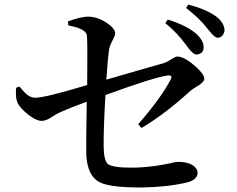

<svg xmlns="http://www.w3.org/2000/svg" viewBox="-20 -825 1040 842"><path d="M705.1 -723.6 715.8 -739.3Q799.8 -712.9 841.8 -675.8Q873 -646.5 873 -618.2Q873 -592.8 849.6 -586.9Q845.7 -585.9 841.8 -585.9Q826.2 -585.9 801.8 -620.1Q798.8 -624 795.9 -627.9Q757.8 -680.7 705.1 -723.6ZM279.3 -713.9 278.3 -731.4Q335 -752 366.2 -752Q412.1 -752 458 -717.8Q484.4 -696.3 485.4 -680.7Q485.4 -668 469.7 -640.6Q460.9 -623 458 -607.4Q453.1 -573.2 446.3 -475.6Q606.4 -522.5 697.3 -547.9Q710.9 -551.8 738.3 -569.3Q750 -577.1 757.8 -577.1Q788.1 -577.1 837.9 -533.2Q875 -500 876 -480.5Q876 -464.8 845.7 -447.3Q823.2 -433.6 816.4 -427.7Q704.1 -325.2 600.6 -263.7L585.9 -280.3Q684.6 -392.6 728.5 -476.6Q737.3 -492.2 723.6 -494.1Q719.7 -495.1 715.8 -494.1Q650.4 -484.4 442.4 -408.2Q433.6 -258.8 434.6 -181.6Q435.5 -121.1 453.1 -105.5Q474.6 -89.8 553.7 -89.8Q646.5 -89.8 745.1 -113.3Q755.9 -115.2 759.8 -115.2Q817.4 -115.2 838.9 -87.9Q846.7 -77.1 846.7 -66.4Q844.7 -35.2 797.9 -24.4Q715.8 -4.9 604.5 -2.9Q597.7 -2.9 592.8 -2.9Q458 -2.9 414.1 -27.3Q363.3 -55.7 358.4 -145.5Q358.4 -152.3 358.4 -159.2Q357.4 -199.2 360.4 -378.9Q290 -353.5 242.2 -332Q227.5 -325.2 208 -312.5Q182.6 -294.9 163.1 -294.9Q133.8 -294.9 88.9 -335Q64.5 -357.4 56.6 -375Q46.9 -396.5 50.8 -440.4L65.4 -445.3Q94.7 -409.2 110.4 -402.3Q122.1 -396.5 134.8 -396.5Q178.7 -396.5 362.3 -452.1Q364.3 -627.9 361.3 -668.9Q358.4 -692.4 311.5 -706.1Q298.8 -709 279.3 -713.9ZM795.9 -790 805.7 -804.7Q883.8 -785.2 928.7 -752Q963.9 -724.6 964.8 -691.4Q960 -662.1 935.5 -659.2Q921.9 -659.2 900.4 -686.5Q890.6 -699.2 886.7 -703.1Q853.5 -746.1 795.9 -790Z"/></svg>

Font: GenYoMin JP SemiBold
Style: Regular
Weight: 600
Version: Version 1.001;PS 1;hotconv 16.6.51;makeotf.lib2.5.65220 DEVE